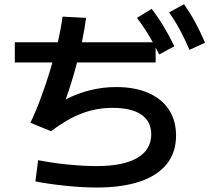

<svg xmlns="http://www.w3.org/2000/svg" viewBox="-20 -838 978 892"><path d="M48.8 -641.6H248.5Q264.6 -711.9 270.5 -760.7L379.9 -754.9Q374 -707.5 360.4 -641.6H689.9Q657.2 -701.2 616.2 -754.9L684.6 -796.9Q714.4 -758.3 739.7 -716.3Q765.1 -674.3 790 -623L719.7 -585L703.1 -617.2V-547.9H337.9Q314.9 -458.5 285.2 -376.5Q398.9 -433.6 519.5 -433.6Q606 -433.6 668.7 -406.5Q731.4 -379.4 764.6 -328.6Q797.9 -277.8 797.9 -208Q797.9 -130.4 755.1 -76.4Q712.4 -22.5 629.9 5.4Q547.4 33.2 428.7 33.2Q364.7 33.2 287.4 25.4Q210 17.6 144.5 4.9L157.2 -93.8Q224.1 -80.6 296.6 -73.5Q369.1 -66.4 428.7 -66.4Q552.2 -66.4 617.4 -104.2Q682.6 -142.1 682.6 -213.9Q682.6 -273.9 636.7 -305.4Q590.8 -336.9 502.9 -336.9Q428.2 -336.9 360.6 -311.3Q293 -285.6 216.8 -228.5L121.1 -267.6Q146.5 -319.3 173.8 -394.3Q201.2 -469.2 223.6 -547.9H48.8ZM765.6 -780.3 835 -818.4Q863.8 -777.3 887 -734.6Q910.2 -691.9 932.6 -639.6L860.4 -606.4Q837.4 -659.2 814.9 -700.7Q792.5 -742.2 765.6 -780.3Z"/></svg>

Font: Pretendard SemiBold
Style: Regular
Weight: 600
Designer: Base glyphs from Inter by Rasmus Andersson; Hangeul glyphs from Noto Sans CJK(Source Han Sans) by Jang Soo-young and Kan
Foundry: Kil Hyung-jin
Version: Version 1.309